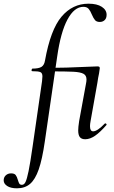

<svg xmlns="http://www.w3.org/2000/svg" viewBox="-130 -746 620 1041"><path d="M-110 232Q-110 215 -98.5 204.5Q-87 194 -70 194Q-52 194 -45 203Q-38 212 -33 230Q-29 244 -25 250Q-21 256 -11 256Q1 256 8.5 240.5Q16 225 25 181.5Q34 138 47 47L98 -306Q100 -326 100 -332Q100 -350 89 -355Q78 -360 44 -360Q41 -360 41 -365Q41 -368 42.5 -371Q44 -374 45 -374Q80 -374 95 -383.5Q110 -393 114 -418Q144 -585 203.5 -655.5Q263 -726 350 -726Q396 -726 422 -709Q448 -692 448 -666Q448 -647 437.5 -637Q427 -627 411 -627Q394 -627 385.5 -636.5Q377 -646 368 -667Q360 -687 350.5 -698Q341 -709 322 -709Q273 -709 236 -640.5Q199 -572 180 -439L113 21Q99 118 80 172.5Q61 227 33 251Q5 275 -38 275Q-72 275 -91 262.5Q-110 250 -110 232ZM294 -39Q294 -56 299 -89L336 -291Q339 -305 339 -315Q339 -337 322.5 -346Q306 -355 267.5 -357Q229 -359 135 -359L137 -378Q220 -378 346 -384Q390 -386 398 -386Q405 -386 408 -384Q411 -382 411 -376Q411 -374 407 -348Q402 -326 398 -297L361 -89Q358 -73 358 -62Q358 -34 375 -34Q398 -34 438 -76Q439 -77 441 -77Q445 -77 447 -73.5Q449 -70 447 -68Q413 -29 385.5 -10Q358 9 332 9Q312 9 303 -2.5Q294 -14 294 -39Z"/></svg>

Font: Cormorant Garamond Medium
Style: Italic
Weight: 500
Italic angle: -10°
Designer: Christian Thalmann (Catharsis Fonts)
Foundry: Catharsis Fonts
Version: Version 4.000